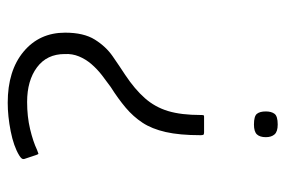

<svg xmlns="http://www.w3.org/2000/svg" viewBox="-138 -576 722 485"><g transform="rotate(-90 222.5 -334.0)"><path d="M130 -179Q125 -179 124 -181Q123 -183 123 -188Q123 -241 131 -276Q139 -311 154.5 -334.5Q170 -358 192.5 -377Q215 -396 245 -415Q259 -425 274.5 -437Q290 -449 302.5 -463.5Q315 -478 322 -495Q329 -512 328 -531Q328 -576 294.5 -601Q261 -626 207 -626Q170 -626 138.5 -618.5Q107 -611 86 -601Q78 -598 76.5 -597.5Q75 -597 73 -603L63 -633Q62 -637 64.5 -640Q67 -643 72 -646Q95 -660 133 -667.5Q171 -675 205 -675Q286 -675 334 -635Q382 -595 382 -530Q382 -483 364.5 -455Q347 -427 322.5 -410Q298 -393 275 -378Q239 -354 216.5 -328.5Q194 -303 184 -270Q174 -237 174 -187Q174 -182 173.5 -180.5Q173 -179 170 -179ZM118 -23Q118 -38 125 -45.5Q132 -53 150 -53Q171 -53 177 -45.5Q183 -38 183 -23Q183 -9 177 -1Q171 7 150 7Q132 7 125 -1Q118 -9 118 -23Z"/></g></svg>

Font: Glory Thin Light
Style: Regular
Weight: 300
Version: Version 1.011